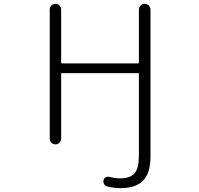

<svg xmlns="http://www.w3.org/2000/svg" viewBox="-20 -774 1040 1001"><path d="M298.8 -724.6V-447.3Q298.8 -443.4 303.7 -443.4H700.2Q704.1 -443.4 704.1 -447.3V-723.6Q704.1 -736.3 712.9 -745.1Q721.7 -753.9 734.4 -753.9Q747.1 -753.9 755.9 -745.1Q764.6 -736.3 764.6 -723.6V42Q764.6 127 726.6 167Q688.5 207 607.4 207Q572.3 207 537.1 197.3Q527.3 194.3 522 184.6Q516.6 174.8 520.5 164.1Q522.5 154.3 532.2 149.9Q542 145.5 551.8 148.4Q577.1 155.3 602.5 156.2Q658.2 156.2 681.2 129.9Q704.1 103.5 704.1 41V-388.7Q704.1 -392.6 700.2 -392.6H303.7Q298.8 -392.6 298.8 -388.7V-50.8Q298.8 -39.1 290 -30.3Q281.2 -21.5 269 -21.5Q256.8 -21.5 248 -30.3Q239.3 -39.1 239.3 -50.8V-724.6Q239.3 -736.3 248 -745.1Q256.8 -753.9 269 -753.9Q281.2 -753.9 290 -745.1Q298.8 -736.3 298.8 -724.6Z"/></svg>

Font: Rounded-L Mgen+ 1m light
Style: Regular
Weight: 200
Designer: [Source Han Sans]
Ryoko NISHIZUKA  (kana & ideographs); Paul D. Hunt (Latin, Greek & Cyrillic); Wenlong ZHANG  (bopomofo
Version: Version 1.059.20150602